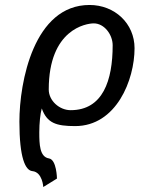

<svg xmlns="http://www.w3.org/2000/svg" viewBox="-20 -485 593 772"><path d="M58 4C58 151 82 200 110 203C151 207 154 267 154 267L209 233C209 233 208 157 177 152C139 146 138 94 138 47C138 10 142 -28 148 -49C169 10 206 22 282 22C448 22 521 -164 521 -291C521 -391 441 -465 340 -465C116 -465 58 -155 58 4ZM176 -125C176 -368 327 -391 357 -391C400 -391 433 -345 433 -303C433 -162 394 -42 264 -42C219 -42 176 -80 176 -125Z"/></svg>

Font: KpSans
Style: BoldItalic
Weight: 700
Italic angle: -11°
Version: Version 0.66